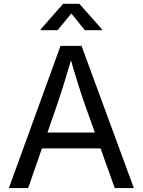

<svg xmlns="http://www.w3.org/2000/svg" viewBox="-20 -962 730 982"><path d="M289.6 -727.5H397L664.6 0H566.9L412.6 -431.6Q397.9 -473.1 378.9 -533.7Q359.9 -594.2 334 -684.1H351.6L341.8 -649.4Q320.3 -575.7 303.5 -522Q286.6 -468.3 273.9 -431.6L124 0H25.4ZM158.2 -284.2H531.7V-203.1H158.2ZM188 -807.6V-812L302.7 -942.4H386.2L501.5 -812V-807.6H414.1L344.7 -893.1L274.4 -807.6Z"/></svg>

Font: Inter RS Variable
Style: Regular
Weight: 400
Designer: Rasmus Andersson (customised by Maria Ramos and Noel Pretorius)
Foundry: rsms
Version: Version 3.001;Glyphs 3.2.3 (3260)